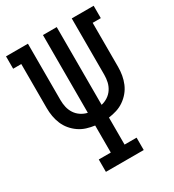

<svg xmlns="http://www.w3.org/2000/svg" viewBox="-178 -838 855 941"><g transform="rotate(-30 250.0 -367.5)"><path d="M143 0V-70H211V-223Q188 -226 165.5 -233Q143 -240 123.5 -253.5Q104 -267 89 -285Q74 -303 65 -324.5Q56 -346 52 -369Q48 -392 48 -416V-665H2V-735H126V-416Q126 -395 130.5 -375.5Q135 -356 146 -339Q157 -322 174.5 -310.5Q192 -299 211 -295V-735H289V-295Q308 -299 325.5 -310.5Q343 -322 354 -339Q365 -356 369.5 -375.5Q374 -395 374 -416V-735H498V-665H452V-416Q452 -392 448 -369Q444 -346 435 -324.5Q426 -303 411 -285Q396 -267 376.5 -253.5Q357 -240 334.5 -233Q312 -226 289 -223V-70H357V0Z"/></g></svg>

Font: Iosevka Gothic
Style: Regular
Weight: 400
Monospace: yes
Designer: Belleve Invis
Foundry: Belleve Invis
Version: Version 15.5.1; ttfautohint (v1.8.4)